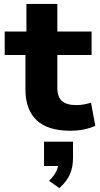

<svg xmlns="http://www.w3.org/2000/svg" viewBox="-20 -657 512 981"><path d="M339 11Q224 11 167 -43Q110 -97 110 -200V-376H4V-496H115V-637H273V-496H448V-376H273V-207Q273 -162 296.5 -141Q320 -120 371 -120Q390 -120 408.5 -123.5Q427 -127 445 -132L467 -14Q440 -2 408 4.5Q376 11 339 11ZM283 304 231 267Q257 241 268 217Q279 193 279 170L310 191H205V67H353V152Q353 197 337 234Q321 271 283 304Z"/></svg>

Font: Nunito Sans 10pt SemiExpanded ExtraBold
Style: Regular
Weight: 800
Width: 6
Designer: Vernon Adams
Foundry: Vernon Adams
Version: Version 3.101;gftools[0.9.27]